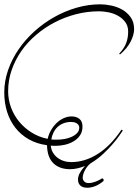

<svg xmlns="http://www.w3.org/2000/svg" viewBox="-20 -757 648 899"><path d="M555.2 -146Q549.3 -137.2 536.6 -119.1Q523.9 -101.1 505.1 -79.6Q486.3 -58.1 462.2 -35.6Q438 -13.2 410.2 3.9Q401.9 8.8 394 17.1Q386.2 25.4 380.4 35.2Q374.5 44.9 370.8 55.7Q367.2 66.4 367.2 76.2Q367.2 84.5 374.3 92.3Q381.3 100.1 394 100.1Q409.7 100.1 425.5 94.2Q441.4 88.4 455.1 80.1Q455.6 77.6 458.3 78.1Q460.9 78.6 463.1 80.8Q465.3 83 465.6 86.4Q465.8 89.8 461.9 92.8Q443.4 107.9 424.6 115Q405.8 122.1 389.2 122.1Q381.8 122.1 374 120.6Q366.2 119.1 359.9 114.7Q353.5 110.4 349.4 103Q345.2 95.7 345.2 84Q345.2 68.4 354 52.5Q362.8 36.6 377.9 20Q361.3 26.9 343.8 31Q326.2 35.2 308.1 35.2Q258.3 35.2 229.7 7.1Q201.2 -21 200.2 -77.1Q152.3 -83.5 115.2 -104.5Q78.1 -125.5 52.5 -158Q26.9 -190.4 13.4 -232.7Q0 -274.9 0 -324.2Q0 -377.4 17.8 -428.7Q35.6 -480 67.1 -525.9Q98.6 -571.8 141.4 -610.4Q184.1 -648.9 233.9 -677Q283.7 -705.1 338.6 -720.9Q393.6 -736.8 449.2 -736.8Q472.7 -736.8 500.2 -731.2Q527.8 -725.6 551.8 -712.2Q575.7 -698.7 591.8 -676.3Q607.9 -653.8 607.9 -620.1Q607.9 -594.2 591.8 -562.5Q575.7 -530.8 542 -502L538.1 -505.9Q561.5 -530.3 570.8 -555.2Q580.1 -580.1 580.1 -608.9Q580.1 -635.7 566.2 -654.1Q552.2 -672.4 531.7 -683.6Q511.2 -694.8 487.5 -699.5Q463.9 -704.1 443.8 -704.1Q389.6 -704.1 336.9 -690.7Q284.2 -677.2 237.1 -652.8Q189.9 -628.4 149.7 -594.2Q109.4 -560.1 80.3 -518.6Q51.3 -477.1 34.7 -429.2Q18.1 -381.3 18.1 -330.1Q18.1 -289.6 32 -252.7Q45.9 -215.8 70.8 -186Q95.7 -156.2 129.6 -135.5Q163.6 -114.7 203.1 -106.9Q208 -128.4 219 -147.5Q230 -166.5 244.9 -180.9Q259.8 -195.3 278.1 -203.6Q296.4 -211.9 315.9 -211.9Q337.4 -211.9 351.8 -200.4Q366.2 -189 366.2 -164.1Q366.2 -140.1 354.5 -123Q342.8 -106 324.5 -95.2Q306.2 -84.5 284.2 -79.3Q262.2 -74.2 241.2 -74.2Q234.9 -74.2 229 -74.2Q223.1 -74.2 217.8 -75.2Q219.2 -57.6 227.5 -43.2Q235.8 -28.8 248.8 -18.8Q261.7 -8.8 278.3 -3.4Q294.9 2 313 2Q377.9 2 438.5 -36.6Q499 -75.2 548.8 -149.9ZM314 -186Q293.5 -186 277.3 -179.7Q261.2 -173.3 249.5 -162.4Q237.8 -151.4 230.5 -136.5Q223.1 -121.6 220.2 -104Q227.1 -103 233.6 -103Q240.2 -103 247.1 -103Q263.7 -103 282.2 -106.2Q300.8 -109.4 315.9 -116.5Q331.1 -123.5 341.1 -134Q351.1 -144.5 351.1 -159.2Q351.1 -166.5 347.7 -171.4Q344.2 -176.3 338.9 -179.7Q333.5 -183.1 326.9 -184.6Q320.3 -186 314 -186Z"/></svg>

Font: Stalemate
Style: Regular
Weight: 400
Designer: Astigmatic (AOETI)
Foundry: Astigmatic (AOETI)
Version: Version 001.000